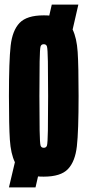

<svg xmlns="http://www.w3.org/2000/svg" viewBox="-20 -763 382 838"><path d="M323 -344Q323 -191 315.5 -124.5Q308 -58 276.5 -25Q245 8 171 8Q154 8 146 7L135 55H19L45 -55Q27 -92 23 -153.5Q19 -215 19 -344Q19 -497 26.5 -563.5Q34 -630 65.5 -663Q97 -696 171 -696Q187 -696 195 -695L206 -743H322L297 -634Q315 -597 319 -536Q323 -475 323 -344ZM190 -344Q190 -439 189 -494.5Q188 -550 185 -560Q182 -570 171 -570Q160 -570 157 -560Q154 -550 153 -494.5Q152 -439 152 -344Q152 -249 153 -193.5Q154 -138 157 -128Q160 -118 171 -118Q182 -118 185 -128Q188 -138 189 -193.5Q190 -249 190 -344Z"/></svg>

Font: Saira Ultra Condensed Black
Style: Regular
Weight: 900
Width: 1
Designer: Hector Gatti with collaboration of the Omnibus-Type team
Foundry: Omnibus-Type
Version: Version 1.001; ttfautohint (v1.8)